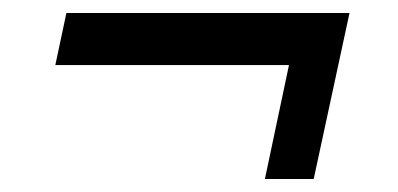

<svg xmlns="http://www.w3.org/2000/svg" viewBox="-20 -395 611 295"><path d="M517 -375 462 -120H387L424 -295H65L82 -375Z"/></svg>

Font: Raleway Medium
Style: Italic
Weight: 500
Italic angle: -12°
Designer: Matt McInerney, Pablo Impallari, Rodrigo Fuenzalida
Foundry: Matt McInerney, Pablo Impallari, Rodrigo Fuenzalida
Version: Version 4.026